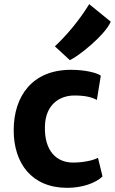

<svg xmlns="http://www.w3.org/2000/svg" viewBox="-20 -903 557 931"><path d="M318.8 -611.3C357.9 -628.4 488.3 -731 517.1 -797.9L412.6 -882.8C362.8 -801.8 301.3 -730 246.1 -678.2ZM46.4 -271.5C46.4 -112.3 132.8 7.8 306.2 7.8C376.5 7.8 442.9 -14.2 477.1 -47.4L455.1 -137.7C432.6 -125.5 384.8 -114.7 334 -114.7C254.9 -114.7 194.3 -170.4 197.8 -290.5C200.7 -402.3 275.9 -439.9 339.8 -439.9C391.6 -439.9 422.9 -432.6 449.7 -418.5L468.8 -536.1C450.2 -549.8 394 -564.5 324.2 -564.5C135.3 -564.5 46.4 -435.5 46.4 -271.5Z"/></svg>

Font: Merriweather Sans
Style: Bold
Weight: 700
Designer: Eben Sorkin ( eben@eyebytes.com )
Foundry: Eben Sorkin
Version: Version 1.003